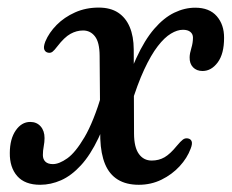

<svg xmlns="http://www.w3.org/2000/svg" viewBox="-20 -489 626 519"><path d="M256.1 -237 284.2 -227.9Q267.8 -161.4 246.1 -115.7Q224.3 -69.9 198.7 -42.1Q173.1 -14.2 145.2 -1.8Q117.3 10.5 88.6 10.5Q47.3 10.5 26.6 -13Q6 -36.5 6.5 -75.6Q6.7 -113.6 22.6 -136.5Q38.5 -159.4 61.7 -159.4Q79.2 -159.4 89.8 -147.4Q100.4 -135.4 100.4 -115.8Q100.4 -105.1 98.2 -93.5Q95.9 -81.9 95.9 -69.9Q95.9 -58.6 102.7 -52Q109.5 -45.4 123 -45.4Q139.8 -45.4 161.9 -61Q183.9 -76.6 208.4 -118.1Q232.9 -159.6 256.1 -237ZM341.5 -355.5 342.3 -127.6Q342.5 -90.7 355.4 -72.9Q368.2 -55 390.1 -55Q409.4 -55 424.8 -63.9Q440.1 -72.8 457.8 -94.6Q468.4 -107.3 474.4 -111.7Q480.3 -116.1 487.5 -114.9Q495.4 -113.7 498 -107.1Q500.6 -100.5 495.4 -87.2Q486 -61.7 465.4 -39.4Q444.7 -17.1 416.5 -3.3Q388.2 10.5 355.3 10.5Q321.2 10.5 298.5 -3.5Q275.7 -17.5 264.1 -45.2Q252.6 -72.8 251.1 -113.7L249.3 -338.4Q249.1 -374.7 236.7 -390.6Q224.4 -406.6 204.5 -406.6Q187 -406.6 170.5 -397.5Q154.1 -388.5 134.8 -363.4Q127 -353.1 122 -349.2Q116.9 -345.3 110.5 -346.5Q102.8 -347.7 99.8 -354.8Q96.8 -362 102.6 -377Q112.5 -400.7 133.1 -421.6Q153.8 -442.5 182.9 -455.5Q211.9 -468.5 246.7 -468.5Q278.5 -468.5 299.2 -454.9Q319.9 -441.3 330.6 -416.1Q341.3 -390.9 341.5 -355.5ZM333.5 -202.8 308.5 -211.5Q325.8 -282.5 348.3 -331.5Q370.7 -380.6 396.8 -410.9Q422.9 -441.1 451.1 -454.7Q479.2 -468.2 507.7 -468.2Q545.9 -468.2 565.9 -445.3Q585.9 -422.3 585.7 -386.8Q585.8 -343.7 568.6 -320.4Q551.3 -297.1 527.5 -297.1Q511.5 -297.1 501.8 -307.1Q492.1 -317.2 492.6 -334.3Q492.8 -344.6 497.2 -358.9Q501.6 -373.3 501.6 -387.3Q501.6 -396.9 494.6 -402.7Q487.6 -408.5 474.4 -408.5Q459.2 -408.5 442 -398.1Q424.7 -387.8 406.5 -364.2Q388.3 -340.7 369.8 -301Q351.3 -261.3 333.5 -202.8Z"/></svg>

Font: Fraunces
Style: Italic
Weight: 900
Italic angle: -16°
Version: Version 1.000;[0bf87f6ff]